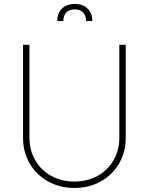

<svg xmlns="http://www.w3.org/2000/svg" viewBox="-20 -932 747 964"><path d="M611.3 -707V-239.3Q611.3 -168.5 577.9 -111.1Q544.4 -53.7 485.6 -21Q426.8 11.7 353.5 11.7Q280.3 11.7 221.4 -21Q162.6 -53.7 129.2 -111.1Q95.7 -168.5 95.7 -239.3V-707H127.9V-240.2Q127.9 -177.7 157 -127.4Q186 -77.1 237.5 -48.8Q289.1 -20.5 353.5 -20.5Q418 -20.5 469.5 -48.8Q521 -77.1 550 -127.4Q579.1 -177.7 579.1 -240.2V-707ZM355.5 -912.1Q396.5 -912.1 419.9 -888.9Q443.4 -865.7 443.4 -826.2H412.1Q412.1 -853.5 397.5 -869.1Q382.8 -884.8 355.5 -884.8Q327.1 -884.8 312.5 -869.1Q297.9 -853.5 297.9 -826.2H267.6Q267.6 -865.7 291 -888.9Q314.5 -912.1 355.5 -912.1Z"/></svg>

Font: Pretendard GOV Thin
Style: Regular
Weight: 100
Designer: Base glyphs from Inter by Rasmus Andersson; Hangeul glyphs from Noto Sans CJK(Source Han Sans) by Jang Soo-young and Kan
Foundry: Kil Hyung-jin
Version: Version 1.309